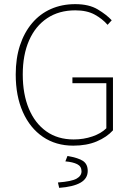

<svg xmlns="http://www.w3.org/2000/svg" viewBox="-20 -692 640 928"><path d="M334 12Q250 12 187.5 -30.5Q125 -73 90.5 -150.5Q56 -228 56 -332Q56 -410 76.5 -472.5Q97 -535 135 -580Q173 -625 226 -648.5Q279 -672 344 -672Q410 -672 452.5 -646.5Q495 -621 520 -594L500 -572Q475 -601 437.5 -621.5Q400 -642 344 -642Q265 -642 208 -604Q151 -566 120.5 -496.5Q90 -427 90 -332Q90 -237 119.5 -166.5Q149 -96 204 -57Q259 -18 336 -18Q384 -18 426.5 -32.5Q469 -47 494 -72V-290H330V-318H526V-62Q496 -29 447.5 -8.5Q399 12 334 12ZM266 216 260 190Q326 185 350 171.5Q374 158 374 136Q374 112 353 101.5Q332 91 296 88L306 62Q360 71 382 86.5Q404 102 404 134Q404 171 369 191Q334 211 266 216Z"/></svg>

Font: Source Sans Variable
Style: Regular
Weight: 200
Designer: Paul D. Hunt
Foundry: Adobe Systems Incorporated
Version: Version 3.006;hotconv 1.0.111;makeotfexe 2.5.65597